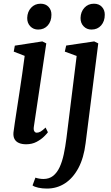

<svg xmlns="http://www.w3.org/2000/svg" viewBox="-20 -788 612 1062"><path d="M124.5 10Q101.5 10 85 3Q68.5 -4 60.5 -18.5Q52.5 -33 54.5 -55.5Q56.5 -74.5 61.8 -107.8Q67 -141 73.5 -184.8Q80 -228.5 87.8 -278Q95.5 -327.5 102.8 -378.8Q110 -430 116.5 -479L56 -502.5L62 -535.5L214 -559L236 -548L167.5 -89Q164.5 -71 169.5 -62.5Q174.5 -54 183 -54Q193.5 -54 204.5 -60.2Q215.5 -66.5 232 -82.5L245 -56.5Q239 -48 223 -32.2Q207 -16.5 182 -3.2Q157 10 124.5 10ZM191 -624.5Q164.5 -624.5 147.2 -642.8Q130 -661 130.5 -689Q131.5 -723 152 -745.2Q172.5 -767.5 204.5 -767.5Q232.5 -767.5 248.8 -749.8Q265 -732 264.5 -706Q264.5 -670.5 244.5 -647.5Q224.5 -624.5 191 -624.5ZM453.5 4Q443.5 85.5 413.8 141.2Q384 197 339.5 226Q295 255 239 255Q214 255 192 250.2Q170 245.5 160 237.5L176 194.5Q183.5 197.5 196.2 199.8Q209 202 220 202Q252 202 273.8 184.8Q295.5 167.5 309.8 136.8Q324 106 332.8 65Q341.5 24 347.5 -23.5L404 -478.5L338.5 -502.5L346 -536L501 -559L523.5 -548ZM486 -624.5Q459.5 -624.5 442.2 -642.8Q425 -661 425.5 -689Q426.5 -723 447 -745.2Q467.5 -767.5 499.5 -767.5Q527.5 -767.5 543.8 -749.8Q560 -732 559.5 -706Q559.5 -670.5 539.5 -647.5Q519.5 -624.5 486 -624.5Z"/></svg>

Font: Merriweather 36pt Medium
Style: Italic
Weight: 500
Italic angle: -7.8°
Version: Version 2.101